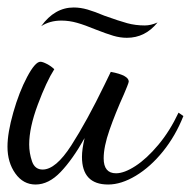

<svg xmlns="http://www.w3.org/2000/svg" viewBox="-20 -463 510 513"><path d="M0 -71Q0 -108 15.5 -162.5Q31 -217 52.5 -257.5Q74 -298 88 -298Q94 -298 105.5 -292Q117 -286 125 -278Q104 -245 81 -183.5Q58 -122 58 -77Q58 -54 65.5 -32Q73 -10 94 -10Q129 -10 170.5 -74.5Q212 -139 260 -238L276 -271Q324 -262 324 -245Q324 -243 319.5 -231.5Q315 -220 311 -211Q288 -160 272.5 -115.5Q257 -71 257 -40Q257 0 290 0Q312 0 342 -19.5Q372 -39 403 -76Q434 -113 457 -162L470 -153Q449 -100 415.5 -58.5Q382 -17 343 6.5Q304 30 269 30Q199 30 199 -44Q199 -64 206 -94Q174 -37 142 -3.5Q110 30 75 30Q42 30 21 0.5Q0 -29 0 -71ZM236 -384Q207 -396 186 -402Q165 -408 144 -408Q113 -408 90 -393Q126 -443 177 -443Q195 -443 214 -437.5Q233 -432 259 -421Q298 -407 320 -401Q342 -395 367 -395Q383 -395 401 -403Q368 -362 319 -362Q301 -362 282.5 -367.5Q264 -373 236 -384Z"/></svg>

Font: Dancing Script
Style: Regular
Weight: 400
Designer: Pablo Impallari
Foundry: Pablo Impallari
Version: Version 2.000